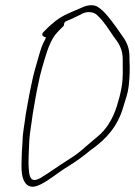

<svg xmlns="http://www.w3.org/2000/svg" viewBox="-20 -625 520 740"><path d="M102 -304C93 -263 86 -222 79 -183C75 -147 67 -112 67 -82C65 -54 63 -23 63 2C62 39 65 72 85 88C102 100 120 94 140 84C173 67 209 36 243 16C277 -5 301 -23 335 -51H336C389 -90 432 -135 455 -212C464 -244 472 -260 476 -293C480 -329 481 -361 479 -394C480 -431 474 -450 460 -474C439 -505 416 -538 395 -563C383 -577 368 -593 352 -601C332 -610 306 -602 287 -592C254 -578 222 -566 195 -545L177 -530C172 -526 167 -521 162 -516L148 -502C136 -490 147 -483 157 -481L154 -473C142 -452 137 -435 129 -407C120 -375 109 -341 102 -304ZM128 -304C132 -324 136 -342 141 -359C155 -407 167 -455 192 -490C198 -497 203 -503 210 -510L221 -521C225 -524 227 -527 227 -532L228 -537L232 -542L260 -554C270 -559 279 -563 289 -568C315 -585 345 -580 359 -562C381 -541 397 -515 416 -487C437 -459 455 -436 453 -388C453 -357 455 -327 449 -291C443 -258 439 -244 430 -215C415 -167 389 -124 354 -97C333 -80 310 -59 292 -44C273 -28 258 -19 238 -6C206 14 168 42 136 61C124 67 114 72 103 66H102V65C93 55 92 41 91 27C88 -7 92 -47 93 -85C95 -116 102 -151 106 -185C113 -223 119 -265 128 -304ZM196 -545H195ZM355 -97H354Z"/></svg>

Font: Stray Cat
Style: LtCnObl
Weight: 300
Version: Version 1.0